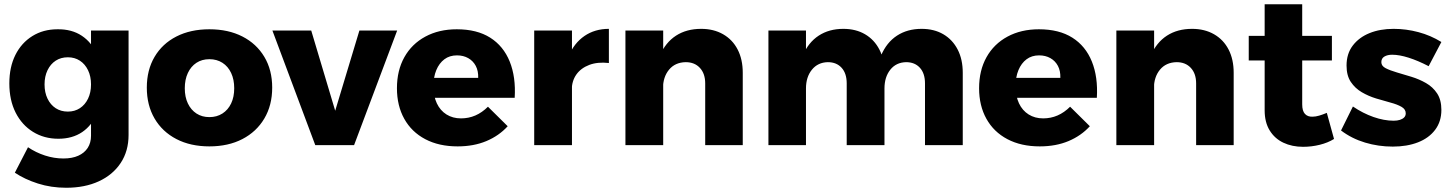

<svg xmlns="http://www.w3.org/2000/svg" viewBox="-20 -684 6842 905"><path d="M586 -48Q586 28 549 84Q512 140 446 170.5Q380 201 292 201Q221 201 158.5 181Q96 161 50 130L112 10Q149 35 192 49Q235 63 279 63Q320 63 349 50Q378 37 393.5 13Q409 -11 409 -44V-540H586ZM251 -546Q318 -547 365.5 -515.5Q413 -484 437.5 -426.5Q462 -369 462 -290Q462 -210 438 -151.5Q414 -93 367.5 -61.5Q321 -30 255 -30Q188 -30 135.5 -62.5Q83 -95 53.5 -153.5Q24 -212 24 -291Q24 -368 52.5 -425Q81 -482 132.5 -514Q184 -546 251 -546ZM300 -414Q267 -414 242.5 -398Q218 -382 204 -353Q190 -324 190 -286Q190 -248 204 -219Q218 -190 242.5 -174Q267 -158 300 -158Q332 -158 356.5 -174Q381 -190 395 -219Q409 -248 409 -286Q409 -324 395 -353Q381 -382 356.5 -398Q332 -414 300 -414Z M967 -546Q1056 -546 1122.5 -512Q1189 -478 1226 -416Q1263 -354 1263 -271Q1263 -188 1226 -125.5Q1189 -63 1122.5 -28.5Q1056 6 967 6Q878 6 811.5 -28.5Q745 -63 708.5 -125.5Q672 -188 672 -271Q672 -354 708.5 -416Q745 -478 811.5 -512Q878 -546 967 -546ZM967 -405Q932 -405 906 -388Q880 -371 865.5 -340Q851 -309 851 -268Q851 -227 865.5 -196.5Q880 -166 906 -149Q932 -132 967 -132Q1002 -132 1028.5 -149Q1055 -166 1069.5 -196.5Q1084 -227 1084 -268Q1084 -309 1069.5 -340Q1055 -371 1028.5 -388Q1002 -405 967 -405Z M1264 -540H1447L1560 -162L1674 -540H1852L1649 0H1466Z M2234 -317Q2235 -350 2222.5 -373.5Q2210 -397 2187 -410Q2164 -423 2134 -423Q2099 -423 2074.5 -404.5Q2050 -386 2036.5 -353.5Q2023 -321 2023 -278Q2023 -231 2039 -197Q2055 -163 2084.5 -144.5Q2114 -126 2153 -126Q2225 -126 2280 -181L2373 -89Q2332 -44 2272.5 -19Q2213 6 2137 6Q2049 6 1984.5 -28Q1920 -62 1885.5 -124Q1851 -186 1851 -268Q1851 -352 1886 -414.5Q1921 -477 1985 -511.5Q2049 -546 2133 -546Q2228 -546 2290.5 -506.5Q2353 -467 2382.5 -394Q2412 -321 2406 -223H1998V-317Z M2850 -387Q2797 -393 2757.5 -378Q2718 -363 2696.5 -332.5Q2675 -302 2675 -259L2633 -267Q2633 -355 2659.5 -418Q2686 -481 2735 -514.5Q2784 -548 2850 -548ZM2498 -540H2676V0H2498Z M3304 -291Q3304 -337 3279 -364Q3254 -391 3212 -391Q3162 -390 3133.5 -355.5Q3105 -321 3105 -267H3063Q3063 -359 3090 -421.5Q3117 -484 3166.5 -516Q3216 -548 3285 -548Q3344 -548 3388.5 -522.5Q3433 -497 3457 -450.5Q3481 -404 3481 -341V0H3304ZM2928 -540H3106V0H2928Z M3971 -291Q3971 -338 3947 -364.5Q3923 -391 3882 -391Q3835 -390 3807 -355.5Q3779 -321 3779 -267H3737Q3737 -359 3763.5 -421.5Q3790 -484 3839 -516Q3888 -548 3955 -548Q4014 -548 4057.5 -522.5Q4101 -497 4125 -450.5Q4149 -404 4149 -341V0H3971ZM4340 -291Q4340 -338 4316 -364.5Q4292 -391 4251 -391Q4204 -390 4176.5 -355.5Q4149 -321 4149 -267H4106Q4106 -359 4132.5 -421.5Q4159 -484 4208 -516Q4257 -548 4324 -548Q4383 -548 4426.5 -522.5Q4470 -497 4494 -450.5Q4518 -404 4518 -341V0H4340ZM3602 -540H3779V0H3602Z M4978 -317Q4979 -350 4966.5 -373.5Q4954 -397 4931 -410Q4908 -423 4878 -423Q4843 -423 4818.5 -404.5Q4794 -386 4780.5 -353.5Q4767 -321 4767 -278Q4767 -231 4783 -197Q4799 -163 4828.5 -144.5Q4858 -126 4897 -126Q4969 -126 5024 -181L5117 -89Q5076 -44 5016.5 -19Q4957 6 4881 6Q4793 6 4728.5 -28Q4664 -62 4629.5 -124Q4595 -186 4595 -268Q4595 -352 4630 -414.5Q4665 -477 4729 -511.5Q4793 -546 4877 -546Q4972 -546 5034.5 -506.5Q5097 -467 5126.5 -394Q5156 -321 5150 -223H4742V-317Z M5618 -291Q5618 -337 5593 -364Q5568 -391 5526 -391Q5476 -390 5447.5 -355.5Q5419 -321 5419 -267H5377Q5377 -359 5404 -421.5Q5431 -484 5480.5 -516Q5530 -548 5599 -548Q5658 -548 5702.5 -522.5Q5747 -497 5771 -450.5Q5795 -404 5795 -341V0H5618ZM5242 -540H5420V0H5242Z M6118 -192Q6118 -161 6131 -147Q6144 -133 6167 -134Q6181 -134 6198 -139Q6215 -144 6234 -152L6268 -29Q6239 -11 6200.5 -1.5Q6162 8 6122 8Q6070 8 6029 -11.5Q5988 -31 5964.5 -69.5Q5941 -108 5941 -164V-664H6118ZM5866 -515H6258V-399H5866Z M6714 -372Q6664 -398 6620 -412Q6576 -426 6542 -426Q6520 -426 6505.5 -417.5Q6491 -409 6491 -391Q6491 -373 6511.5 -362.5Q6532 -352 6564.5 -342.5Q6597 -333 6633 -322Q6669 -311 6701.5 -292.5Q6734 -274 6754 -243.5Q6774 -213 6774 -166Q6774 -111 6744.5 -72Q6715 -33 6663.5 -13Q6612 7 6545 7Q6477 7 6414 -12Q6351 -31 6301 -69L6357 -182Q6404 -150 6454 -132.5Q6504 -115 6549 -115Q6566 -115 6578.5 -119Q6591 -123 6598.5 -130.5Q6606 -138 6606 -150Q6606 -169 6586 -180.5Q6566 -192 6534 -200.5Q6502 -209 6466 -220Q6430 -231 6398.5 -249.5Q6367 -268 6347 -298Q6327 -328 6327 -375Q6327 -431 6356.5 -469.5Q6386 -508 6435.5 -528Q6485 -548 6549 -548Q6608 -548 6666 -532.5Q6724 -517 6774 -486Z"/></svg>

Font: Alexandria
Style: Bold
Weight: 700
Designer: Mohamed Gaber
Foundry: Kief Type Foundry
Version: Version 5.100